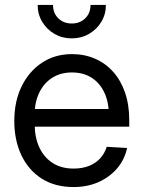

<svg xmlns="http://www.w3.org/2000/svg" viewBox="-20 -755 586 787"><path d="M281.7 11.7Q205.1 11.7 150.9 -22.9Q96.7 -57.6 67.6 -118.9Q38.6 -180.2 38.6 -259.3Q38.6 -339.4 68.6 -400.9Q98.6 -462.4 151.9 -497.8Q205.1 -533.2 274.9 -533.2Q326.2 -533.2 369.1 -514.6Q412.1 -496.1 443.6 -460.9Q475.1 -425.8 492.4 -375.7Q509.8 -325.7 509.8 -261.7V-235.8H85.9V-308.1H463.4L426.3 -282.2Q426.3 -335.4 408 -375Q389.6 -414.6 355.7 -436.3Q321.8 -458 274.9 -458Q228 -458 193.8 -436Q159.7 -414.1 140.9 -375.2Q122.1 -336.4 122.1 -285.6V-247.1Q122.1 -192.4 141.1 -151.1Q160.2 -109.9 195.8 -86.9Q231.4 -64 281.7 -64Q317.4 -64 345 -75Q372.6 -85.9 390.9 -106.2Q409.2 -126.5 417.5 -153.3L501 -148.4Q490.7 -100.6 460 -64.7Q429.2 -28.8 383.5 -8.5Q337.9 11.7 281.7 11.7ZM273.9 -597.7Q234.9 -597.7 203.4 -616Q171.9 -634.3 153.1 -665.5Q134.3 -696.8 134.3 -734.9H197.3Q197.3 -701.2 219 -679.9Q240.7 -658.7 274.4 -658.7Q307.6 -658.7 329.3 -679.9Q351.1 -701.2 351.1 -734.9H414.1Q414.1 -696.8 395.5 -665.8Q377 -634.8 345.2 -616.2Q313.5 -597.7 273.9 -597.7Z"/></svg>

Font: Inter 28pt
Style: Regular
Weight: 400
Designer: Rasmus Andersson
Foundry: rsms
Version: Version 4.001;git-66647c0bb